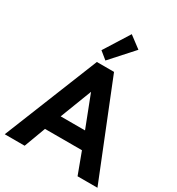

<svg xmlns="http://www.w3.org/2000/svg" viewBox="-257 -1299 1345 1458"><g transform="rotate(30 416.0 -570.0)"><path d="M9.5 0 341 -825H491.5L822.5 0H648L578 -188H254L184 0ZM309.5 -330H523L416 -606.5ZM391.5 -867 326.5 -920 465 -1140.5 568 -1063Z"/></g></svg>

Font: Spartan Thin
Style: Bold
Weight: 700
Version: Version 1.004